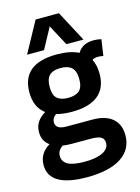

<svg xmlns="http://www.w3.org/2000/svg" viewBox="-146 -870 854 1170"><g transform="rotate(-15 281.5 -285.0)"><path d="M268 -189Q213 -189 170 -201Q144 -183 144 -156Q144 -111 211 -111H375Q458 -111 501.5 -73.5Q545 -36 545 32Q545 122 470 171Q395 220 255 220Q16 220 16 80Q16 7 84 -34Q41 -64 41 -120Q41 -158 59 -184.5Q77 -211 109 -230Q47 -276 47 -370Q47 -551 268 -551Q352 -551 405 -524Q435 -576 507 -576Q533 -576 555 -570L540 -468Q526 -472 505 -472Q484 -472 470 -462Q490 -424 490 -370Q490 -280 433.5 -234.5Q377 -189 268 -189ZM268 -277Q315 -277 338.5 -298Q362 -319 362 -370Q362 -421 338.5 -443Q315 -465 268 -465Q221 -465 198 -443Q175 -421 175 -370Q175 -319 198 -298Q221 -277 268 -277ZM126 52Q126 88 158.5 106.5Q191 125 265 125Q338 125 378.5 104.5Q419 84 419 48Q419 22 400.5 10.5Q382 -1 332 -1H214Q184 -1 159 -5Q143 6 134.5 19.5Q126 33 126 52ZM93 -596 199 -790H346L449 -596H341L271 -727L200 -596Z"/></g></svg>

Font: Georama SemiBold
Style: Regular
Weight: 600
Designer: Jean-Baptiste Levee
Foundry: Production Type
Version: Version 1.000